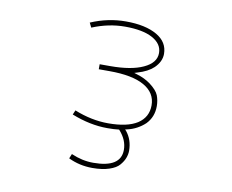

<svg xmlns="http://www.w3.org/2000/svg" viewBox="-81 -660 1161 959"><g transform="rotate(10 500.0 -181.0)"><path d="M444.3 194.3Q378.9 194.3 322.3 167L332 143.6Q387.7 168 444.3 168Q584 168 584 78.1Q584 28.3 544.9 -15.6L543 -17.6H541Q519.5 -14.6 483.4 -14.6Q395.5 -14.6 301.8 -51.8L311.5 -74.2Q398.4 -39.1 483.4 -39.1Q580.1 -39.1 630.9 -71.3Q681.6 -104.5 681.6 -165Q681.6 -228.5 621.1 -262.7Q561.5 -296.9 444.3 -296.9H390.6V-322.3H444.3Q550.8 -322.3 611.3 -350.6Q672.9 -378.9 672.9 -428.7Q672.9 -475.6 622.1 -502.9Q573.2 -529.3 483.4 -529.3Q400.4 -529.3 317.4 -495.1L305.7 -518.6Q392.6 -555.7 483.4 -555.7Q583 -555.7 641.6 -521.5Q698.2 -488.3 698.2 -428.7Q698.2 -389.6 664.1 -356.4Q634.8 -329.1 584 -314.5L568.4 -309.6L584 -304.7Q623 -293 652.3 -271.5Q688.5 -244.1 698.2 -219.7Q708 -194.3 708 -165Q708 -110.4 671.9 -73.2Q653.3 -55.7 630.4 -43.5Q607.4 -31.2 581.1 -25.4L572.3 -23.4L578.1 -17.6Q610.4 22.5 610.4 78.1Q610.4 95.7 603.5 114.3Q596.7 132.8 580.1 152.3Q564.5 170.9 529.3 182.6Q494.1 194.3 444.3 194.3Z"/></g></svg>

Font: Mgen+ 1m thin
Style: Regular
Weight: 100
Designer: [Source Han Sans]
Ryoko NISHIZUKA  (kana & ideographs); Paul D. Hunt (Latin, Greek & Cyrillic); Wenlong ZHANG  (bopomofo
Version: Version 1.059.20150602